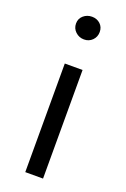

<svg xmlns="http://www.w3.org/2000/svg" viewBox="-129 -687 480 731"><g transform="rotate(20 111.0 -321.5)"><path d="M75 -440H147V0H75ZM112 -551Q92 -551 77.5 -564.5Q63 -578 63 -598Q63 -618 77.5 -630.5Q92 -643 112 -643Q132 -643 145.5 -630.5Q159 -618 159 -598Q159 -578 145.5 -564.5Q132 -551 112 -551Z"/></g></svg>

Font: Tilda Sans
Style: Regular
Weight: 400
Designer: ParaType Ltd
Foundry: ParaType Ltd
Version: Version 1.009